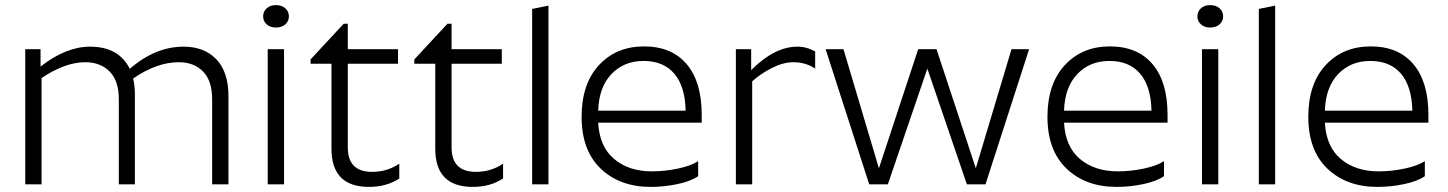

<svg xmlns="http://www.w3.org/2000/svg" viewBox="-20 -723 5677 753"><path d="M314 -479Q236 -479 143 -417V0H79V-530H139V-462Q239 -540 333 -540Q446 -540 489 -453Q589 -540 700 -540Q781 -540 828.5 -490.5Q876 -441 876 -345V0H812V-334Q812 -406 776.5 -442.5Q741 -479 681 -479Q595 -479 502 -415Q509 -388 509 -353V0H446V-334Q446 -406 410 -442.5Q374 -479 314 -479Z M1030 -530H1094V0H1030ZM1062 -615Q1040 -615 1026 -627.5Q1012 -640 1012 -659Q1012 -678 1026 -690.5Q1040 -703 1062 -703Q1085 -703 1099 -690.5Q1113 -678 1113 -659Q1113 -640 1099 -627.5Q1085 -615 1062 -615Z M1546 -23Q1496 10 1427 10Q1280 10 1280 -140V-473H1198V-490L1328 -630H1344V-530H1541V-473H1344V-145Q1344 -49 1439 -49Q1499 -49 1546 -81Z M1953 -23Q1903 10 1834 10Q1687 10 1687 -140V-473H1605V-490L1735 -630H1751V-530H1948V-473H1751V-145Q1751 -49 1846 -49Q1906 -49 1953 -81Z M2067 -688 2131 -701V0H2067Z M2718 -32Q2689 -12 2637 -1Q2585 10 2532 10Q2411 10 2336 -61.5Q2261 -133 2261 -265Q2261 -394 2329 -467.5Q2397 -541 2506 -541Q2614 -541 2673 -471.5Q2732 -402 2732 -273V-242H2326Q2331 -148 2388.5 -99.5Q2446 -51 2537 -51Q2588 -51 2639.5 -62Q2691 -73 2718 -91ZM2504 -484Q2427 -484 2378 -432.5Q2329 -381 2326 -289H2669Q2667 -384 2624.5 -434Q2582 -484 2504 -484Z M2866 -530H2926V-448Q3018 -540 3107 -540Q3144 -540 3177 -521V-454Q3140 -479 3091 -479Q3052 -479 3007.5 -456.5Q2963 -434 2930 -404V0H2866Z M3389 0 3218 -530H3288L3427 -63L3581 -530H3653L3807 -63L3947 -530H4016L3845 0H3772L3617 -454L3462 0Z M4545 -32Q4516 -12 4464 -1Q4412 10 4359 10Q4238 10 4163 -61.5Q4088 -133 4088 -265Q4088 -394 4156 -467.5Q4224 -541 4333 -541Q4441 -541 4500 -471.5Q4559 -402 4559 -273V-242H4153Q4158 -148 4215.5 -99.5Q4273 -51 4364 -51Q4415 -51 4466.5 -62Q4518 -73 4545 -91ZM4331 -484Q4254 -484 4205 -432.5Q4156 -381 4153 -289H4496Q4494 -384 4451.5 -434Q4409 -484 4331 -484Z M4694 -530H4758V0H4694ZM4726 -615Q4704 -615 4690 -627.5Q4676 -640 4676 -659Q4676 -678 4690 -690.5Q4704 -703 4726 -703Q4749 -703 4763 -690.5Q4777 -678 4777 -659Q4777 -640 4763 -627.5Q4749 -615 4726 -615Z M4917 -688 4981 -701V0H4917Z M5568 -32Q5539 -12 5487 -1Q5435 10 5382 10Q5261 10 5186 -61.5Q5111 -133 5111 -265Q5111 -394 5179 -467.5Q5247 -541 5356 -541Q5464 -541 5523 -471.5Q5582 -402 5582 -273V-242H5176Q5181 -148 5238.5 -99.5Q5296 -51 5387 -51Q5438 -51 5489.5 -62Q5541 -73 5568 -91ZM5354 -484Q5277 -484 5228 -432.5Q5179 -381 5176 -289H5519Q5517 -384 5474.5 -434Q5432 -484 5354 -484Z"/></svg>

Font: Roundo
Style: Regular
Weight: 400
Designer: Namrata Goyal (Gurmukhi), Shiva Nallaperumal (Latin)
Foundry: Indian Type Foundry
Version: Version 1.000;PS 1.0;hotconv 1.0.88;makeotf.lib2.5.647800